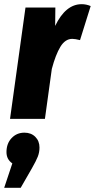

<svg xmlns="http://www.w3.org/2000/svg" viewBox="-51 -569 454 919"><path d="M383 -540 332 -377Q308 -383 295 -383Q261 -383 238 -345Q215 -307 197 -239L164 0H-3L71 -533H214L213 -445Q263 -549 340 -549Q362 -549 383 -540ZM138 137Q138 160 130 180.5Q122 201 102 236L48 330H-31L8 213Q-20 194 -20 159Q-20 118 4.5 92Q29 66 66 66Q98 66 118 86Q138 106 138 137Z"/></svg>

Font: Fira Sans Extra Condensed ExtraBold
Style: Italic
Weight: 800
Width: 3
Italic angle: -8°
Designer: Carrois Corporate & Edenspiekermann AG
Foundry: Carrois Corporate GbR & Edenspiekermann AG
Version: Version 4.203